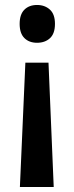

<svg xmlns="http://www.w3.org/2000/svg" viewBox="-20 -570 297 772"><path d="M201 -474Q201 -435 181 -416.5Q161 -398 129 -398Q97 -398 78 -417Q59 -436 59 -474Q59 -512 78 -531Q97 -550 129 -550Q160 -550 180.5 -531.5Q201 -513 201 -474ZM82 -318H175L196 182H60Z"/></svg>

Font: Noto Sans Thai Looped Condensed SemiBold
Style: Regular
Weight: 600
Width: 3
Designer: Sasikarn Vongin, Ben Mitchell
Foundry: The Fontpad Ltd
Version: Version 1.001; ttfautohint (v1.8.4.7-5d5b)